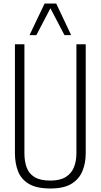

<svg xmlns="http://www.w3.org/2000/svg" viewBox="-20 -1062 573 1093"><path d="M267 11Q188 11 144 -15.5Q100 -42 82.5 -87.5Q65 -133 65 -190V-810H119V-189Q119 -145 131.5 -109.5Q144 -74 176.5 -54Q209 -34 267 -34Q322 -34 354.5 -54.5Q387 -75 401 -110Q415 -145 415 -189V-810H468V-190Q468 -133 449 -87.5Q430 -42 386.5 -15.5Q343 11 267 11ZM148 -862 234 -1042H300L385 -862H347L267 -1015L187 -862Z"/></svg>

Font: Oswald ExtraLight
Style: Regular
Weight: 250
Designer: Vernon Adams
Foundry: Vernon Adams
Version: Version 4.100; ttfautohint (v1.8.1.43-b0c9)